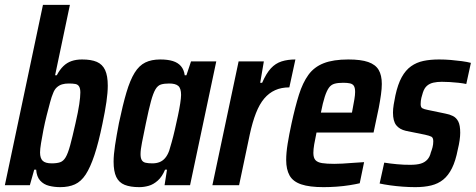

<svg xmlns="http://www.w3.org/2000/svg" viewBox="-23 -763 1960 791"><path d="M225 8Q201 8 179 2.5Q157 -3 142.5 -19Q128 -35 126 -64H118L100 0H-3L154 -743H265L204 -453H211Q223 -476 238 -490.5Q253 -505 272 -511.5Q291 -518 315 -518Q353 -518 376 -508Q399 -498 410 -474.5Q421 -451 421 -410Q421 -382 415.5 -343.5Q410 -305 399 -253Q383 -175 366 -124Q349 -73 330 -44Q311 -15 285.5 -3.5Q260 8 225 8ZM190 -90Q211 -90 224.5 -94.5Q238 -99 247.5 -115Q257 -131 266 -164Q275 -197 288 -255Q299 -303 303.5 -333.5Q308 -364 308 -382Q308 -398 303 -406.5Q298 -415 287.5 -417Q277 -419 260 -419Q245 -419 233 -415.5Q221 -412 211 -403Q201 -394 195 -377Q190 -366 183.5 -342Q177 -318 169.5 -288.5Q162 -259 156 -228.5Q150 -198 146 -173Q142 -148 142 -135Q142 -111 153 -100.5Q164 -90 190 -90Z M551 8Q514 8 490.5 -1.5Q467 -11 456 -34Q445 -57 445 -97Q445 -125 451 -164.5Q457 -204 467 -256Q483 -332 498 -382.5Q513 -433 531.5 -463Q550 -493 575.5 -505.5Q601 -518 637 -518Q668 -518 689 -511.5Q710 -505 722.5 -490.5Q735 -476 738 -453H745L764 -510H868L760 0H655L665 -64H657Q645 -35 627 -19Q609 -3 589.5 2.5Q570 8 551 8ZM605 -90Q621 -90 634 -95Q647 -100 657 -111.5Q667 -123 674 -142Q678 -155 684.5 -178Q691 -201 697.5 -229.5Q704 -258 710 -286Q716 -314 719.5 -337Q723 -360 723 -372Q723 -399 711.5 -409Q700 -419 674 -419Q654 -419 640.5 -415Q627 -411 617.5 -395Q608 -379 599 -346Q590 -313 578 -255Q568 -206 562 -176Q556 -146 556 -128Q556 -112 561 -103.5Q566 -95 577 -92.5Q588 -90 605 -90Z M852 0 960 -510H1064L1049 -422H1057Q1074 -461 1093 -481.5Q1112 -502 1137 -510Q1162 -518 1194 -518L1169 -403Q1136 -403 1110.5 -391.5Q1085 -380 1065.5 -357Q1046 -334 1031.5 -297Q1017 -260 1006 -209L962 0Z M1310 8Q1252 8 1218 -3.5Q1184 -15 1170 -40Q1156 -65 1156 -104Q1156 -133 1162 -170.5Q1168 -208 1178 -254Q1193 -323 1208.5 -372.5Q1224 -422 1247.5 -454.5Q1271 -487 1310.5 -502.5Q1350 -518 1412 -518Q1464 -518 1494 -507.5Q1524 -497 1537 -475Q1550 -453 1550 -417Q1550 -398 1546.5 -373Q1543 -348 1537.5 -319Q1532 -290 1524 -255L1516 -217H1281Q1275 -189 1271.5 -168.5Q1268 -148 1268 -133Q1268 -113 1276.5 -103.5Q1285 -94 1304 -91Q1323 -88 1354 -88Q1368 -88 1388 -89Q1408 -90 1431 -92Q1454 -94 1477 -95L1459 -8Q1442 -4 1417 0Q1392 4 1364 6Q1336 8 1310 8ZM1299 -299H1427L1429 -310Q1434 -336 1437 -354Q1440 -372 1440 -384Q1440 -401 1435 -409Q1430 -417 1419 -419.5Q1408 -422 1391 -422Q1369 -422 1355 -418Q1341 -414 1332 -401.5Q1323 -389 1315 -364.5Q1307 -340 1299 -299Z M1688 8Q1663 8 1636 6Q1609 4 1584 0.5Q1559 -3 1541 -7L1560 -93Q1571 -91 1584.5 -89.5Q1598 -88 1612 -86.5Q1626 -85 1640.5 -84.5Q1655 -84 1667 -84Q1694 -84 1710.5 -89Q1727 -94 1737.5 -105.5Q1748 -117 1752 -135Q1756 -145 1759 -156.5Q1762 -168 1762 -181Q1762 -196 1754 -200Q1746 -204 1728 -208L1649 -224Q1623 -230 1609.5 -247Q1596 -264 1596 -299Q1596 -314 1599 -332.5Q1602 -351 1606 -370Q1616 -416 1632 -445Q1648 -474 1670.5 -490Q1693 -506 1721.5 -512Q1750 -518 1786 -518Q1810 -518 1834 -516Q1858 -514 1880 -511Q1902 -508 1917 -504L1898 -417Q1884 -420 1865.5 -422Q1847 -424 1829.5 -425Q1812 -426 1797 -426Q1778 -426 1762.5 -422.5Q1747 -419 1736 -409.5Q1725 -400 1719 -381Q1716 -372 1713 -360Q1710 -348 1710 -334Q1710 -321 1717 -317Q1724 -313 1740 -310L1812 -295Q1829 -292 1843 -285Q1857 -278 1865 -262.5Q1873 -247 1873 -216Q1873 -203 1870.5 -185Q1868 -167 1863 -147Q1854 -100 1839 -70Q1824 -40 1803 -23Q1782 -6 1753.5 1Q1725 8 1688 8Z"/></svg>

Font: Saira Condensed SemiBold
Style: Italic
Weight: 600
Width: 3
Italic angle: -12°
Designer: Hector Gatti with collaboration of the Omnibus-Type team
Foundry: Omnibus-Type
Version: Version 1.101